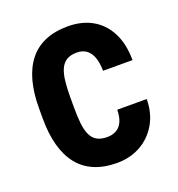

<svg xmlns="http://www.w3.org/2000/svg" viewBox="-105 -626 671 724"><g transform="rotate(-20 230.0 -264.0)"><path d="M243.2 -94.7Q263.7 -94.7 279.3 -103.3Q294.9 -111.8 303.7 -130.4Q312.5 -148.9 313 -178.7H431.2Q430.7 -121.1 405.5 -78.6Q380.4 -36.1 338.6 -13.2Q296.9 9.8 245.1 9.8Q192.4 9.8 153.1 -7.1Q113.8 -23.9 88.4 -56.4Q63 -88.9 50.3 -135.7Q37.6 -182.6 37.6 -242.7V-285.6Q37.6 -345.7 50.3 -392.6Q63 -439.5 88.4 -471.9Q113.8 -504.4 152.8 -521.2Q191.9 -538.1 244.6 -538.1Q300.8 -538.1 342.3 -514.6Q383.8 -491.2 407.2 -446Q430.7 -400.9 431.2 -335H313Q312.5 -367.2 304.7 -388.9Q296.9 -410.6 281.5 -422.1Q266.1 -433.6 242.7 -433.6Q217.3 -433.6 201.4 -423.6Q185.5 -413.6 177.2 -394.5Q168.9 -375.5 165.8 -348.1Q162.6 -320.8 162.6 -285.6V-242.7Q162.6 -206.5 165.5 -179Q168.5 -151.4 176.8 -132.6Q185.1 -113.8 201.2 -104.2Q217.3 -94.7 243.2 -94.7Z"/></g></svg>

Font: Roboto Condensed SemiBold
Style: Regular
Weight: 600
Designer: Christian Robertson
Foundry: Google
Version: Version 3.008; 2023